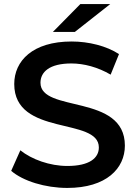

<svg xmlns="http://www.w3.org/2000/svg" viewBox="-20 -914 669 944"><path d="M240 -757H348L522 -894H375ZM311 10C503 10 594 -86 594 -198C594 -455 179 -358 179 -507C179 -560 223 -602 331 -602C392 -602 461 -584 524 -547L565 -648C504 -688 416 -710 332 -710C140 -710 50 -614 50 -501C50 -241 466 -340 466 -189C466 -137 420 -98 311 -98C225 -98 136 -130 80 -175L35 -74C93 -24 202 10 311 10Z"/></svg>

Font: Montserrat Lite SemiBold
Style: Regular
Weight: 600
Designer: Julieta Ulanovsky
Foundry: Julieta Ulanovsky
Version: Version 7.200;PS 007.200;hotconv 1.0.88;makeotf.lib2.5.64775